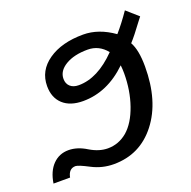

<svg xmlns="http://www.w3.org/2000/svg" viewBox="-156 -679 790 795"><g transform="rotate(-20 239.0 -281.5)"><path d="M278 -538Q346 -538 412 -491Q442 -525 475 -573L526 -528L512 -510Q476 -461 453 -436Q474 -399 474 -326Q474 -174 402.5 -82Q331 10 215 10Q164 10 119 -13.5Q74 -37 62 -37Q32 -37 25 0H-48Q-40 -52 -12 -80.5Q16 -109 57 -109Q96 -109 136 -84Q176 -60 214 -60Q262 -60 300 -92Q338 -125 360.5 -189.5Q383 -254 383 -329Q383 -347 381 -365Q292 -279 185 -279Q128 -279 96.5 -308Q65 -337 65 -388Q65 -456 124 -497Q183 -538 278 -538ZM274 -473Q214 -473 176.5 -450.5Q139 -428 139 -393Q139 -372 152.5 -359.5Q166 -347 190 -347Q274 -347 357 -432Q324 -473 274 -473Z"/></g></svg>

Font: Libra Sans
Style: Italic
Weight: 400
Italic angle: -12°
Foundry: Context Ltd
Version: Version 1.002